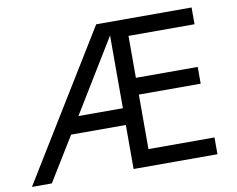

<svg xmlns="http://www.w3.org/2000/svg" viewBox="-77 -801 1113 902"><g transform="rotate(-10 480.0 -350.0)"><path d="M890 -80V0H490V-210H229L100 0H5L435 -700H890V-620H575V-420H870V-340H575V-80ZM278 -290H490V-637Z"/></g></svg>

Font: Von Book
Style: Regular
Weight: 400
Version: Version 4.000; ttfautohint (v1.8.4.7-5d5b)